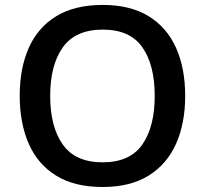

<svg xmlns="http://www.w3.org/2000/svg" viewBox="-20 -745 827 775"><path d="M727.5 -357.9Q727.5 -247.6 690.7 -164.8Q653.8 -82 579.8 -36.1Q505.9 9.8 394 9.8Q280.3 9.8 206.1 -36.4Q131.8 -82.5 95.7 -165.5Q59.6 -248.5 59.6 -358.9Q59.6 -468.8 95.9 -551.3Q132.3 -633.8 206.8 -679.4Q281.2 -725.1 395 -725.1Q505.9 -725.1 579.8 -679.7Q653.8 -634.3 690.7 -551.8Q727.5 -469.2 727.5 -357.9ZM182.6 -357.9Q182.6 -233.4 233.4 -161.6Q284.2 -89.8 394 -89.8Q504.4 -89.8 554.4 -161.6Q604.5 -233.4 604.5 -357.9Q604.5 -483.4 554.4 -554.4Q504.4 -625.5 395 -625.5Q284.7 -625.5 233.6 -554Q182.6 -482.4 182.6 -357.9Z"/></svg>

Font: Open Sans SemiBold
Style: Regular
Weight: 600
Designer: Monotype Design Team
Foundry: Monotype Imaging Inc.
Version: Version 3.003; ttfautohint (v1.8.4)